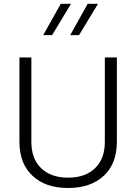

<svg xmlns="http://www.w3.org/2000/svg" viewBox="-20 -963 702 989"><path d="M520 -232.4C520 -174.3 503.4 -128.9 469.7 -96.7C436 -64 389.6 -47.9 330.6 -47.9C271.5 -47.9 225.6 -64 191.9 -96.7C158.2 -128.9 141.6 -174.3 141.6 -232.4V-667H80.1V-233.4C80.1 -157.7 102.5 -99.1 147.5 -57.6C191.9 -15.6 252.9 5.4 330.6 5.4C408.2 5.4 469.7 -15.6 514.6 -57.6C559.6 -99.1 582 -157.7 582 -233.4V-667H520ZM202.6 -782.2H248.5L345.7 -943.4H293ZM341.8 -782.2H387.2L484.9 -943.4H431.6Z"/></svg>

Font: Estedad Light
Style: Regular
Weight: 300
Designer: Amin Abedi
Version: Version 7.3